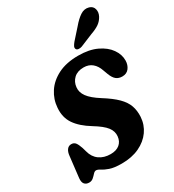

<svg xmlns="http://www.w3.org/2000/svg" viewBox="-223 -1069 1094 1207"><g transform="rotate(-30 324.0 -465.5)"><path d="M302 12Q247 12 215.8 1Q184.5 -10 167.8 -21.2Q151 -32.5 139 -32.5Q128.5 -32.5 118.2 -21Q108 -9.5 95.2 1.8Q82.5 13 65 13Q43.5 13 31.8 -0.2Q20 -13.5 23 -43L40.5 -194Q43 -221.5 54.8 -237.2Q66.5 -253 86 -253Q105.5 -253 116 -239.5Q126.5 -226 136.5 -196.5L145 -167Q156.5 -122 189.8 -98.2Q223 -74.5 271 -74.5Q312.5 -74.5 336.5 -94.5Q360.5 -114.5 364 -149.5Q368 -184.5 344.5 -215.5Q321 -246.5 258.5 -284.5Q188 -327.5 154.5 -376.8Q121 -426 126.5 -494Q130.5 -553 163 -602.8Q195.5 -652.5 255.5 -682.8Q315.5 -713 402.5 -713Q481 -713 535.5 -687.2Q590 -661.5 618.2 -621.2Q646.5 -581 645.5 -537Q645 -506 627.8 -483.2Q610.5 -460.5 578.5 -460.5Q552.5 -460.5 535 -474.5Q517.5 -488.5 505 -522L493.5 -553Q481 -590.5 456.2 -611.2Q431.5 -632 394.5 -632Q349.5 -632 323.5 -607.5Q297.5 -583 294 -545.5Q290 -511 313.8 -478.2Q337.5 -445.5 396 -408.5Q458.5 -369.5 493 -335Q527.5 -300.5 540.2 -264.2Q553 -228 550.5 -183.5Q547 -128 515.8 -83.8Q484.5 -39.5 430 -13.8Q375.5 12 302 12ZM492.5 -875Q523 -911.5 552.5 -931Q582 -950.5 613.5 -941.5Q640 -933.5 646.2 -909Q652.5 -884.5 639 -859Q625.5 -834 603.2 -818.2Q581 -802.5 541.5 -788.5L450.5 -751Q438 -746.5 426 -747.8Q414 -749 409.5 -757.5Q405 -767.5 410.8 -778.2Q416.5 -789 426 -800.5Z"/></g></svg>

Font: Fraunces 72pt SuperSoft
Style: Bold Italic
Weight: 700
Italic angle: -16°
Version: Version 1.000;[0bf87f6ff]